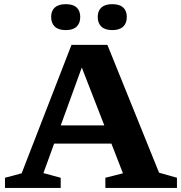

<svg xmlns="http://www.w3.org/2000/svg" viewBox="-20 -924 890 944"><path d="M210 -218V-307.5H569.5V-218ZM762 -75 850 -50V0H498V-50L584.5 -72L370.5 -622H393L193.5 -73L278.5 -50V0H4.5V-50L86.5 -72L331.5 -703.5H508ZM303.5 -776Q267.5 -776 249.5 -793Q231.5 -810 231.5 -840.5Q231.5 -871 249.5 -887.2Q267.5 -903.5 303.5 -903.5Q339 -903.5 356.8 -887.2Q374.5 -871 374.5 -840.5Q374.5 -810 356.8 -793Q339 -776 303.5 -776ZM532 -776Q496.5 -776 478.5 -793Q460.5 -810 460.5 -840.5Q460.5 -871 478.5 -887.2Q496.5 -903.5 532 -903.5Q567.5 -903.5 585.5 -887.2Q603.5 -871 603.5 -840.5Q603.5 -810 585.5 -793Q567.5 -776 532 -776Z"/></svg>

Font: Newsreader 9pt SemiBold
Style: Regular
Weight: 600
Designer: Hugues Gentile
Foundry: Production Type
Version: Version 1.003